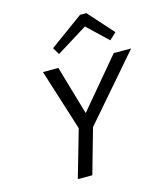

<svg xmlns="http://www.w3.org/2000/svg" viewBox="-132 -1020 958 1118"><g transform="rotate(-15 347.0 -460.5)"><path d="M254.9 -773.9 457 -920.9H495.1L629.9 -770L588.9 -731.9L466.8 -848.1L279.8 -731.9ZM693.8 -654.8 360.8 -270 284.2 0H196.8L278.8 -285.2L162.1 -654.8H254.9L340.8 -359.9L588.9 -654.8Z"/></g></svg>

Font: IntelOne Mono
Style: Italic
Weight: 400
Italic angle: -16°
Designer: Fred Shallcrass
Foundry: Frere-Jones Type LLC
Version: Version 1.200;hotconv 1.1.0;makeotfexe 2.6.0;FJTRelease1.2